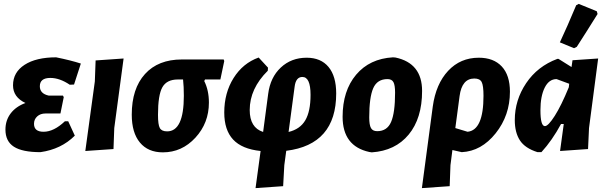

<svg xmlns="http://www.w3.org/2000/svg" viewBox="-20 -773 3122 988"><path d="M188 10Q95 10 51.5 -18Q8 -46 8 -106Q8 -154 35 -189.5Q62 -225 111 -243Q47 -273 47 -334Q47 -401 106.5 -439.5Q166 -478 269 -478Q343 -463 396 -446L361 -338L339 -337Q287 -372 239 -372Q185 -372 185 -329Q185 -291 231 -281H304L308 -273L291 -189H214Q188 -189 171.5 -174Q155 -159 155 -136Q155 -95 204 -95Q257 -95 314 -149H331L365 -75Q295 -5 188 10Z M616 -472 568 -114 564 -6 419 4 468 -354 472 -462Z M818 11Q742 11 700 -39.5Q658 -90 658 -183Q658 -317 726 -392Q794 -467 916 -467H1131L1134 -459L1114 -364H1035L1031 -356Q1055 -308 1055 -245Q1055 -140 985.5 -64.5Q916 11 818 11ZM840 -97Q926 -97 926 -280Q926 -328 922 -364H895Q838 -364 815.5 -324Q793 -284 793 -182Q793 -131 802.5 -114Q812 -97 840 -97Z M1295 195 1321 4Q1225 -6 1179.5 -55Q1134 -104 1134 -194Q1134 -295 1182 -371.5Q1230 -448 1311 -477L1359 -425L1358 -409Q1265 -317 1265 -207Q1265 -116 1334 -94L1360 -290Q1371 -375 1425 -425.5Q1479 -476 1558 -476Q1631 -476 1670.5 -428.5Q1710 -381 1710 -292Q1710 -29 1453 3L1443 77L1437 185ZM1496 -326 1465 -94Q1524 -108 1551 -154Q1578 -200 1578 -285Q1578 -377 1536 -377Q1502 -377 1496 -326Z M2002 -478 2015 -477Q2152 -448 2152 -305Q2152 -164 2083 -80.5Q2014 3 1893 11L1880 9Q1743 -21 1743 -172Q1743 -306 1812.5 -388.5Q1882 -471 2002 -478ZM1974 -366Q1921 -366 1900.5 -319Q1880 -272 1880 -169Q1880 -130 1889 -114Q1898 -98 1921 -98Q1972 -98 1992.5 -145.5Q2013 -193 2013 -296Q2013 -335 2004.5 -350.5Q1996 -366 1974 -366Z M2151 195 2207 -225Q2223 -341 2286 -408.5Q2349 -476 2444 -476Q2520 -476 2562 -431Q2604 -386 2604 -301Q2604 -179 2530.5 -87Q2457 5 2356 10L2308 -1L2298 77L2294 185ZM2345 -279 2323 -114 2386 -95Q2468 -103 2468 -280Q2468 -333 2458.5 -351Q2449 -369 2421 -369Q2357 -369 2345 -279Z M2945 -746 2958 -753 3051 -715 3055 -701Q2992 -600 2948 -532L2934 -525L2861 -555Q2899 -636 2945 -746ZM2746 10Q2682 -10 2655.5 -50.5Q2629 -91 2629 -155Q2629 -258 2687.5 -345Q2746 -432 2848 -470H2854L2921 -428L2926 -463L3058 -472L3011 -114L3006 -6L2862 4L2881 -135H2867Q2821 -50 2766 10ZM2761 -206Q2761 -124 2784 -124Q2801 -124 2834.5 -176.5Q2868 -229 2907 -324L2909 -342L2844 -366Q2805 -366 2783 -322Q2761 -278 2761 -206Z"/></svg>

Font: Alegreya Sans ExtraBold
Style: Italic
Weight: 800
Italic angle: -7°
Designer: Juan Pablo del Peral
Foundry: Huerta Tipografica
Version: Version 2.007